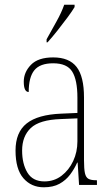

<svg xmlns="http://www.w3.org/2000/svg" viewBox="-20 -786 475 816"><path d="M166 10Q113 10 79.5 -28.5Q46 -67 46 -146Q46 -224 93.5 -261.5Q141 -299 240 -303L309 -306V-371Q309 -446 287 -481.5Q265 -517 206 -517Q150 -517 126 -487.5Q102 -458 102 -395Q81 -395 81 -439Q81 -479 111.5 -510.5Q142 -542 206 -542Q274 -542 305.5 -501.5Q337 -461 337 -372V-105Q337 -68 341 -50Q345 -32 356 -26Q367 -20 388 -20H392V0H316L310 -95H308Q296 -68 278 -44Q260 -20 233 -5Q206 10 166 10ZM169 -15Q210 -15 241.5 -39Q273 -63 291 -101.5Q309 -140 309 -185V-283L239 -280Q148 -277 111 -242Q74 -207 74 -146Q74 -90 96.5 -52.5Q119 -15 169 -15ZM178 -619Q200 -659 220.5 -695.5Q241 -732 253 -766H297V-756Q287 -739 267 -712Q247 -685 224.5 -656.5Q202 -628 182 -606H178Z"/></svg>

Font: Noto Serif Tamil Condensed Thin
Style: Italic
Weight: 100
Width: 3
Italic angle: -12°
Designer: Indian Type Foundry, Tom Grace, and the Monotype Design Team
Foundry: Monotype Imaging Inc.
Version: Version 2.003; ttfautohint (v1.8.4.7-5d5b)